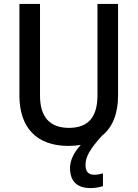

<svg xmlns="http://www.w3.org/2000/svg" viewBox="-20 -734 702 979"><path d="M416 107C416 64 440 25 499 -41C555 -85 582 -156 582 -247V-714H477V-248C477 -141 433 -82 332 -82C234 -82 184 -137 184 -247V-714H79V-247C79 -84 166 10 329 10C351 10 372 8 392 5C361 38 337 80 337 122C337 189 371 225 442 225C466 225 486 221 505 215V150C494 153 478 157 460 157C433 157 416 143 416 107Z"/></svg>

Font: Noto Sans Lao SemiCondensed Medium
Style: Regular
Weight: 500
Width: 4
Designer: Monotype Design Team
Foundry: Monotype Imaging Inc.
Version: Version 2.003